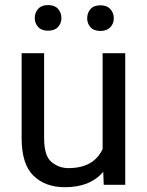

<svg xmlns="http://www.w3.org/2000/svg" viewBox="-20 -742 591 771"><path d="M396.5 0 394.5 -52.2Q342.8 9.8 240.2 9.8Q162.6 9.8 114.7 -36.1Q66.9 -82 66.9 -187.5V-528.3H157.2V-186.5Q157.2 -115.2 187.3 -91.1Q217.3 -66.9 254.4 -66.9Q356.4 -66.9 392.1 -143.6V-528.3H482.9V0ZM119.6 -669.4Q119.6 -691.4 133.3 -706.5Q147 -721.7 172.9 -721.7Q199.2 -721.7 212.9 -706.5Q226.6 -691.4 226.6 -669.4Q226.6 -648.4 212.9 -633.5Q199.2 -618.7 172.9 -618.7Q147 -618.7 133.3 -633.5Q119.6 -648.4 119.6 -669.4ZM330.1 -668.5Q330.1 -690.4 343.5 -705.6Q356.9 -720.7 383.3 -720.7Q409.2 -720.7 423.1 -705.6Q437 -690.4 437 -668.5Q437 -647.5 423.1 -632.6Q409.2 -617.7 383.3 -617.7Q356.9 -617.7 343.5 -632.6Q330.1 -647.5 330.1 -668.5Z"/></svg>

Font: Roboto21382017
Style: Regular
Weight: 400
Designer: Christian Robertson
Foundry: Google
Version: Version 2.138; 2017